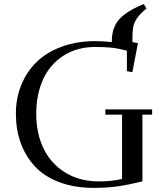

<svg xmlns="http://www.w3.org/2000/svg" viewBox="-20 -914 823 944"><path d="M58.1 -355Q58.1 -431.2 84.5 -496.1Q110.8 -561 159.9 -609.1Q209 -657.2 283.7 -684.6Q358.4 -711.9 450.2 -711.9Q484.9 -711.9 529.8 -707V-710.9Q529.8 -779.3 567.1 -820.1Q604.5 -860.8 687 -894L700.2 -872.1Q667.5 -845.7 652.6 -822.8Q637.7 -799.8 634.3 -778.1Q630.9 -756.3 630.9 -711.9V-707L658.2 -702.1L630.9 -559.1L604 -564V-665Q557.6 -676.8 524.9 -679.9Q492.2 -683.1 449.2 -683.1Q356.9 -683.1 290 -638.9Q223.1 -594.7 190.7 -521.2Q158.2 -447.8 158.2 -354Q158.2 -258.3 194.1 -183.8Q230 -109.4 300.8 -65.7Q371.6 -22 467.8 -22Q528.8 -22 580.1 -34.2V-350.1H498V-376H728V-350.1H680.2V-22Q611.8 -5.4 558.6 2.2Q505.4 9.8 441.9 9.8Q345.7 9.8 271 -18.6Q196.3 -46.9 150.4 -97.2Q104.5 -147.5 81.3 -212.6Q58.1 -277.8 58.1 -355Z"/></svg>

Font: Dehuti
Style: Bold
Weight: 700
Version: Version 1.2